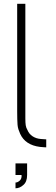

<svg xmlns="http://www.w3.org/2000/svg" viewBox="-20 -786 300 1034"><path d="M63.5 228V197Q75 197 86.5 186.5Q98 175.5 96 156.5H63.5V94H126V156.5Q126 193 106 210Q86.5 228 63.5 228ZM229 7.5Q223.5 7.5 214.8 6.8Q206 6 194.5 5Q116 -5 88.5 -65.5Q83 -77.5 79.2 -89.5Q75.5 -101.5 74.5 -114Q73.5 -126.5 73 -144.5Q72.5 -162.5 72.5 -186.5V-765.5H116.5V-148Q116.5 -125 118.5 -111.5Q120.5 -98 128 -85.5Q136.5 -64.5 155.5 -52Q174.5 -39.5 200 -37.5L229 -35.5Z"/></svg>

Font: Russisch Sans ExtraLight
Style: Regular
Weight: 200
Width: 4
Designer: Michael Sharanda (font) & Cristiano Sobral (main changes)
Foundry: Michael Sharanda
Version: Version 2.00;September 8, 2020;FontCreator 13.0.0.2681 64-bi